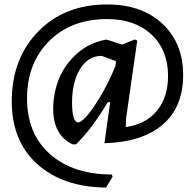

<svg xmlns="http://www.w3.org/2000/svg" viewBox="-20 -643 873 866"><path d="M806 -304Q806 -160 714 -81Q622 -2 451 3L477 -182H466Q396 -64 323 8H307Q220 -34 220 -152Q220 -221 245 -285Q270 -349 325.5 -399.5Q381 -450 457 -464H462L531 -442L588 -465L599 -460L549 -111L547 -70Q637 -82 687.5 -143Q738 -204 738 -301Q738 -417 663.5 -487Q589 -557 463 -557Q301 -557 201.5 -457.5Q102 -358 102 -199Q102 -39 206 52.5Q310 144 484 144L488 154L458 203Q264 201 148.5 97.5Q33 -6 33 -186Q33 -378 152 -500.5Q271 -623 464 -623Q619 -623 712.5 -536Q806 -449 806 -304ZM333 -91Q345 -91 369.5 -117.5Q394 -144 431 -205Q468 -266 501 -346L502 -354L503 -367L439 -391Q377 -391 341 -331.5Q305 -272 305 -181Q305 -91 333 -91Z"/></svg>

Font: Alegreya Sans SC Medium
Style: Regular
Weight: 500
Designer: Juan Pablo del Peral
Foundry: Huerta Tipografica
Version: Version 2.001;PS 002.001;hotconv 1.0.88;makeotf.lib2.5.64775